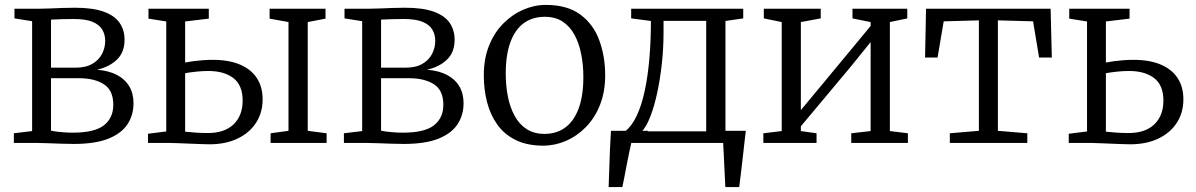

<svg xmlns="http://www.w3.org/2000/svg" viewBox="-20 -583 4876 783"><path d="M280.5 4Q259 4 229.8 3Q200.5 2 174.2 1Q148 0 133.5 0H36.5V-39.5L111 -48.5V-496.5L39 -508V-547.5H143Q159.5 -547.5 183.2 -548.5Q207 -549.5 233.5 -550.5Q260 -551.5 285 -551.5Q359 -551.5 403.5 -535.2Q448 -519 468 -489.5Q488 -460 488 -421Q488 -370 457.2 -340.2Q426.5 -310.5 375.5 -298.5Q423 -295 456.2 -277.8Q489.5 -260.5 507 -231.2Q524.5 -202 524.5 -162Q524.5 -114 500 -76.5Q475.5 -39 422 -17.5Q368.5 4 280.5 4ZM277.5 -42Q365.5 -42 403.8 -72Q442 -102 442 -155.5Q442 -215 403.5 -239.5Q365 -264 303.5 -264H188V-50Q196.5 -48 210.8 -46.2Q225 -44.5 242.2 -43.2Q259.5 -42 277.5 -42ZM188 -307H287Q330 -307 356.8 -322.8Q383.5 -338.5 396.2 -363.5Q409 -388.5 409 -416.5Q409 -442 397.2 -462Q385.5 -482 357.8 -493.8Q330 -505.5 280.5 -505.5Q257 -505.5 233 -504.8Q209 -504 188 -503Z M1083.5 0V-39.5L1156.5 -49.5V-493L1079.5 -507V-547.5H1307.5V-507L1235 -493V-49.5L1312 -39.5V0ZM583.5 0V-37.5L658 -47V-495.5L585.5 -507V-547.5H831.5V-507L735 -495.5V-328Q750 -331 768.5 -333.5Q787 -336 807.5 -337.5Q828 -339 847.5 -339Q913 -339 958.5 -319.8Q1004 -300.5 1027.5 -264.5Q1051 -228.5 1051 -178Q1051 -124 1024.5 -82.8Q998 -41.5 949.2 -18Q900.5 5.5 833.5 5.5Q819 5.5 797.8 4.5Q776.5 3.5 753.2 2.8Q730 2 709.5 1Q689 0 676 0ZM827.5 -40.5Q896 -40.5 932.8 -76.2Q969.5 -112 969.5 -172.5Q969.5 -235.5 931.8 -264.5Q894 -293.5 829 -293.5Q805.5 -293.5 779.8 -290.8Q754 -288 735 -284.5V-46Q753.5 -44 777.5 -42.2Q801.5 -40.5 827.5 -40.5Z M1626.5 4Q1605 4 1575.8 3Q1546.5 2 1520.2 1Q1494 0 1479.5 0H1382.5V-39.5L1457 -48.5V-496.5L1385 -508V-547.5H1489Q1505.5 -547.5 1529.2 -548.5Q1553 -549.5 1579.5 -550.5Q1606 -551.5 1631 -551.5Q1705 -551.5 1749.5 -535.2Q1794 -519 1814 -489.5Q1834 -460 1834 -421Q1834 -370 1803.2 -340.2Q1772.5 -310.5 1721.5 -298.5Q1769 -295 1802.2 -277.8Q1835.5 -260.5 1853 -231.2Q1870.5 -202 1870.5 -162Q1870.5 -114 1846 -76.5Q1821.5 -39 1768 -17.5Q1714.5 4 1626.5 4ZM1623.5 -42Q1711.5 -42 1749.8 -72Q1788 -102 1788 -155.5Q1788 -215 1749.5 -239.5Q1711 -264 1649.5 -264H1534V-50Q1542.5 -48 1556.8 -46.2Q1571 -44.5 1588.2 -43.2Q1605.5 -42 1623.5 -42ZM1534 -307H1633Q1676 -307 1702.8 -322.8Q1729.5 -338.5 1742.2 -363.5Q1755 -388.5 1755 -416.5Q1755 -442 1743.2 -462Q1731.5 -482 1703.8 -493.8Q1676 -505.5 1626.5 -505.5Q1603 -505.5 1579 -504.8Q1555 -504 1534 -503Z M1953 -276Q1953 -344 1974.5 -397.2Q1996 -450.5 2032.5 -487.2Q2069 -524 2114 -543.5Q2159 -563 2206 -563Q2294 -563 2347.2 -523.2Q2400.5 -483.5 2424.2 -418Q2448 -352.5 2448 -276Q2448 -208.5 2426.8 -155Q2405.5 -101.5 2369 -64.5Q2332.5 -27.5 2287.5 -8.2Q2242.5 11 2195.5 11Q2129.5 11 2083 -12Q2036.5 -35 2008 -75Q1979.5 -115 1966.2 -166.8Q1953 -218.5 1953 -276ZM2200.5 -37Q2250 -37 2285.5 -63.2Q2321 -89.5 2340 -141.2Q2359 -193 2359 -269Q2359 -318 2350.2 -362.2Q2341.5 -406.5 2323 -440.8Q2304.5 -475 2274.8 -494.8Q2245 -514.5 2201.5 -514.5Q2151.5 -514.5 2116 -488.5Q2080.5 -462.5 2061.5 -411Q2042.5 -359.5 2042.5 -283Q2042.5 -233.5 2051.2 -189.2Q2060 -145 2078.8 -110.5Q2097.5 -76 2127.8 -56.5Q2158 -37 2200.5 -37Z M2514.5 0V-47.5L2530 -48Q2556.5 -68.5 2576.5 -110.8Q2596.5 -153 2609.2 -212.2Q2622 -271.5 2628.2 -344Q2634.5 -416.5 2634.5 -497.5L2554 -508V-547.5H3011V-508L2938.5 -497.5V0ZM2598 -47.5H2860V-498H2686V-451Q2686 -386.5 2679 -322.8Q2672 -259 2660 -203.8Q2648 -148.5 2632 -107.5Q2616 -66.5 2598 -47.5ZM2462 180Q2463.5 142 2464.8 104Q2466 66 2467.5 27.2Q2469 -11.5 2471.5 -49.5H2623L2556 -7.5Q2551.5 11.5 2546 38.5Q2540.5 65.5 2535 93.5Q2529.5 121.5 2525.2 144.8Q2521 168 2518 180ZM2938 180Q2937 157.5 2935.8 134.2Q2934.5 111 2933.5 88.2Q2932.5 65.5 2931.5 43.2Q2930.5 21 2929 -0.5L2882 -49.5H3021.5Q3019 -26.5 3016.2 -3.8Q3013.5 19 3011 42.2Q3008.5 65.5 3005.8 88.5Q3003 111.5 3000.2 134.5Q2997.5 157.5 2994.5 180Z M3093 0V-39.5L3168 -48.5V-493L3095 -508V-547.5H3327V-508L3246 -493V-134L3322.5 -226L3530.5 -477V-493L3456.5 -508V-547.5H3680V-508L3609 -493V-48.5L3682.5 -39.5V0H3451.5V-39.5L3530.5 -48.5V-411.5L3446.5 -307.5L3246 -68V-48.5L3310 -39.5V0Z M3853.5 0V-39.5L3972 -49.5V-500L3828.5 -496L3803.5 -348.5H3752.5L3756.5 -547.5H4264.5L4269.5 -348.5H4217.5L4193 -496L4049.5 -500V-49.5L4169.5 -39.5V0Z M4338.5 0V-37.5L4413 -47V-495.5L4340.5 -507V-547.5H4586.5V-507L4490 -495.5V-328Q4505 -331 4523.5 -333.5Q4542 -336 4562.5 -337.5Q4583 -339 4602.5 -339Q4668 -339 4713.5 -319.8Q4759 -300.5 4782.5 -264.5Q4806 -228.5 4806 -178Q4806 -124 4779.5 -82.8Q4753 -41.5 4704.2 -18Q4655.5 5.5 4588.5 5.5Q4574 5.5 4552.8 4.5Q4531.5 3.5 4508.2 2.8Q4485 2 4464.5 1Q4444 0 4431 0ZM4582.5 -40.5Q4651 -40.5 4687.8 -76.2Q4724.5 -112 4724.5 -172.5Q4724.5 -235.5 4686.8 -264.5Q4649 -293.5 4584 -293.5Q4560.5 -293.5 4534.8 -290.8Q4509 -288 4490 -284.5V-46Q4508.5 -44 4532.5 -42.2Q4556.5 -40.5 4582.5 -40.5Z"/></svg>

Font: Merriweather 36pt Light
Style: Regular
Weight: 300
Designer: Eben Sorkin
Foundry: Eben Sorkin
Version: Version 2.100